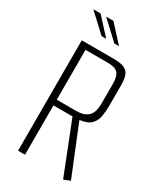

<svg xmlns="http://www.w3.org/2000/svg" viewBox="-199 -850 786 934"><g transform="rotate(30 194.0 -383.5)"><path d="M323 12 209 -277H102V0H63V-620H241Q284 -620 304.5 -609.5Q325 -599 331.5 -577.5Q338 -556 338 -524V-415Q338 -383 333.5 -353.5Q329 -324 309.5 -304Q290 -284 247 -279L249 -273L359 -2ZM212 -309Q255 -309 277.5 -330Q300 -351 300 -403V-511Q300 -554 284.5 -571.5Q269 -589 226 -589H102V-309ZM136 -686 36 -779H77L162 -686ZM208 -686 108 -779H149L234 -686Z"/></g></svg>

Font: Smooch Sans Light
Style: Regular
Weight: 300
Designer: Robert E. Leuschke
Foundry: Robert E. Leuschke
Version: Version 1.010; ttfautohint (v1.8.3)